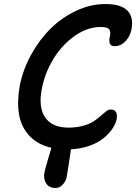

<svg xmlns="http://www.w3.org/2000/svg" viewBox="-20 -770 675 952"><path d="M255.9 162.1Q223.1 162.1 208.7 138.9Q194.3 115.7 200.2 85.9Q203.6 68.4 218 20Q232.4 -28.3 234.9 -37.1Q166.5 -52.7 125.2 -97.4Q84 -142.1 74 -204.8Q64 -267.6 78.1 -346.2Q94.2 -425.8 134.8 -499.5Q175.3 -573.2 231.2 -628.4Q287.1 -683.6 358.2 -716.8Q429.2 -750 502 -750Q580.1 -750 611.8 -717.3Q643.6 -684.6 631.8 -624Q625 -589.8 602.1 -565.4Q579.1 -541 547.9 -541Q528.3 -541 523.9 -556.4Q519.5 -571.8 525.9 -592.8Q529.3 -613.8 520.8 -625Q512.2 -636.2 480 -636.2Q413.6 -636.2 350.8 -592.3Q288.1 -548.3 245.6 -479Q203.1 -409.7 188 -333Q168.9 -238.3 203.9 -187.7Q238.8 -137.2 318.8 -137.2Q359.9 -137.2 392.8 -146.5Q425.8 -155.8 445.1 -168.9Q464.4 -182.1 479 -195.3Q493.7 -208.5 505.9 -217.8Q518.1 -227.1 528.8 -227.1Q547.9 -227.1 555.2 -213.9Q562.5 -200.7 558.1 -178.2Q553.2 -154.8 536.6 -130.6Q520 -106.4 492.7 -84.2Q465.3 -62 423.3 -47.1Q381.3 -32.2 332 -29.8Q328.1 -6.3 323.5 25.6Q318.8 57.6 315.4 78.4Q312 99.1 310.1 109.9Q306.2 129.9 290.3 146Q274.4 162.1 255.9 162.1Z"/></svg>

Font: Shantell Sans Bouncy
Style: Italic
Weight: 500
Italic angle: -11.31°
Designer: Stephen Nixon, Anya Danilova, Shantell Martin
Foundry: Arrow Type
Version: Version 1.006;[9816181b4]